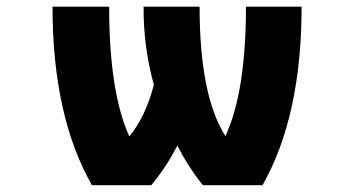

<svg xmlns="http://www.w3.org/2000/svg" viewBox="-20 -544 1040 566"><path d="M361.3 -141.6Q409.2 -200.2 433.6 -293.9Q402.3 -407.2 403.3 -524.4H568.4Q568.4 -262.7 644.5 -142.6Q705.1 -273.4 705.1 -524.4H869.1Q869.1 -201.2 753.9 2H578.1Q532.2 -55.7 502.9 -115.2Q470.7 -51.8 425.8 2H251Q134.8 -202.1 134.8 -524.4H301.8Q301.8 -272.5 361.3 -141.6Z"/></svg>

Font: GenEi Gothic M Heavy
Style: Regular
Weight: 800
Designer: o_tamon (Modified); [Source Han Sans]
Ryoko NISHIZUKA  (kana & ideographs); Paul D. Hunt (Latin, Greek & Cyrillic); Wenl
Version: Version 1.1a;Original Version 1.004